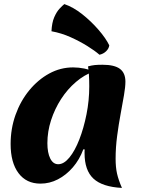

<svg xmlns="http://www.w3.org/2000/svg" viewBox="-20 -887 688 940"><path d="M388 -156Q369 -105 336.5 -67.5Q304 -30 263.5 -9Q223 12 178 12Q109 12 70.5 -39.5Q32 -91 32 -182Q32 -257 56 -324.5Q80 -392 123 -444.5Q166 -497 221 -527Q276 -557 338 -557Q365 -557 392.5 -551.5Q420 -546 439 -537Q393 -521 351.5 -485.5Q310 -450 279 -402Q248 -354 230 -298.5Q212 -243 212 -186Q212 -139 226 -111Q240 -83 265 -83Q293 -83 320 -116Q347 -149 368.5 -204.5Q390 -260 403.5 -327.5Q417 -395 417 -464Q417 -493 415.5 -518.5Q414 -544 411 -562Q429 -567 444 -568.5Q459 -570 482 -570Q540 -570 567 -550Q594 -530 594 -487Q594 -462 587 -421Q580 -380 570.5 -329Q561 -278 553.5 -221.5Q546 -165 546 -110Q546 -68 553 -37Q560 -6 577 33Q481 28 437.5 -12.5Q394 -53 394 -137Q394 -146 394 -149Q394 -152 395 -155ZM515 -665Q513 -649 499.5 -636Q486 -623 467 -619Q444 -639 407 -662Q370 -685 325.5 -705Q281 -725 232 -734Q234 -776 245.5 -802.5Q257 -829 271.5 -844.5Q286 -860 295 -867Q339 -852 382.5 -817.5Q426 -783 462 -741.5Q498 -700 515 -665Z"/></svg>

Font: Merienda ExtraBold
Style: Regular
Weight: 800
Designer: Eduardo Rodriguez Tunni
Foundry: Eduardo Rodriguez Tunni
Version: Version 2.001